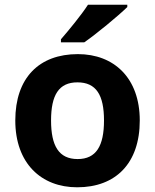

<svg xmlns="http://www.w3.org/2000/svg" viewBox="-20 -786 659 816"><path d="M521 -756V-766H354C325 -721 271 -656 239 -619V-606H338C389 -641 483 -719 521 -756ZM574 -274C574 -455 464 -556 311 -556C146 -556 45 -455 45 -274C45 -92 155 10 308 10C472 10 574 -92 574 -274ZM197 -274C197 -382 230 -436 309 -436C389 -436 422 -382 422 -274C422 -166 389 -110 310 -110C230 -110 197 -166 197 -274Z"/></svg>

Font: Noto Sans Gujarati
Style: Bold
Weight: 700
Designer: Jelle Bosma - Monotype Design Team, Universal Thirst
Foundry: Monotype Imaging Inc.
Version: Version 2.106